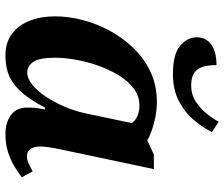

<svg xmlns="http://www.w3.org/2000/svg" viewBox="-79 -734 823 705"><g transform="rotate(90 332.5 -381.5)"><path d="M183 10Q136 10 104 -14Q72 -38 56 -79.5Q40 -121 40 -173Q40 -220 53 -271.5Q66 -323 92 -371.5Q118 -420 156 -459.5Q194 -499 243.5 -522.5Q293 -546 354 -546Q380 -546 407 -541Q434 -536 457 -528Q480 -520 495 -511L548 -535H601L535 -223Q533 -212 528.5 -192Q524 -172 521 -151.5Q518 -131 518 -118Q518 -93 527.5 -81Q537 -69 553 -69Q567 -69 580 -75Q593 -81 609 -90L631 -50Q614 -37 591 -23Q568 -9 538.5 0.5Q509 10 473 10Q429 10 402 -10.5Q375 -31 375 -70Q375 -86 376.5 -101Q378 -116 382 -135H375Q351 -89 325 -56.5Q299 -24 265.5 -7Q232 10 183 10ZM246 -70Q268 -70 291 -88.5Q314 -107 335 -138.5Q356 -170 372.5 -209Q389 -248 397 -288L432 -454Q422 -468 405 -475Q388 -482 368 -482Q333 -482 305 -461Q277 -440 256 -405Q235 -370 220.5 -329Q206 -288 199 -246.5Q192 -205 192 -172Q192 -114 207.5 -92Q223 -70 246 -70ZM252 -605Q179 -605 148 -631.5Q117 -658 117 -692Q117 -727 144 -746Q171 -765 219 -765Q219 -716 236 -694Q253 -672 294 -672Q327 -672 352.5 -688.5Q378 -705 397 -728.5Q416 -752 427 -773L465 -748Q448 -714 420 -681Q392 -648 350.5 -626.5Q309 -605 252 -605Z"/></g></svg>

Font: Noto Serif
Style: Italic
Weight: 400
Italic angle: -12°
Designer: Monotype Design Team
Foundry: Monotype Imaging Inc.
Version: Version 2.013